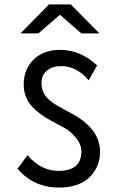

<svg xmlns="http://www.w3.org/2000/svg" viewBox="-20 -805 540 866"><path d="M201.2 -785.2H299.3L428.2 -654.3H347.2L250 -738.3L153.3 -654.3H72.3ZM104 -105Q164.6 -34.2 243.7 -34.2Q347.2 -34.2 347.2 -122.6Q347.2 -154.8 318.8 -188Q295.9 -214.4 269 -229L211.9 -259.8Q155.8 -290.5 125.5 -323.2Q86.9 -365.2 86.9 -424.3Q86.9 -485.8 124 -528.3Q169.9 -580.1 252 -580.1Q342.8 -580.1 418 -509.8L379.9 -442.9Q326.2 -506.8 255.4 -506.8Q217.3 -506.8 193.4 -487.8Q167 -467.3 167 -429.7Q167 -397.9 183.6 -374.5Q203.1 -347.7 246.1 -324.2L308.1 -290Q431.2 -222.7 431.2 -120.1Q431.2 -59.1 392.1 -14.2Q344.2 41 245.6 41Q131.8 41 59.1 -43.9Z"/></svg>

Font: BIZ UDGothic
Style: Regular
Weight: 400
Monospace: yes
Designer: TypeBank Co., Ltd.
Foundry: Morisawa Inc.
Version: Version 1.05